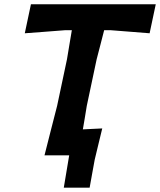

<svg xmlns="http://www.w3.org/2000/svg" viewBox="-20 -733 755 906"><path d="M190 0Q204.5 -58.5 218.5 -112.5Q232.5 -166.5 249.5 -233.5L296 -453Q302.5 -491.5 308 -525.2Q313.5 -559 319 -590.5H287.5Q230 -586 184 -582.5Q138 -579 97 -576L126 -713H715L686 -576Q648 -579 604 -582.5Q560 -586 502 -590.5H471.5Q463.5 -559 454.8 -525.5Q446 -492 436 -453L389.5 -233.5Q384.5 -203 380 -175.5Q375.5 -148 371 -122.5Q394 -123.5 416.8 -124.8Q439.5 -126 462.5 -127Q452.5 -86.5 443.8 -50Q435 -13.5 427 20Q421 53 414.8 86.8Q408.5 120.5 403 152.5H281L306.5 0Z"/></svg>

Font: Commissioner Loud SemiBold
Style: Italic
Weight: 600
Italic angle: -12°
Designer: Kostas Bartsokas
Foundry: Kostas Bartsokas
Version: Version 1.000; ttfautohint (v1.8.3)